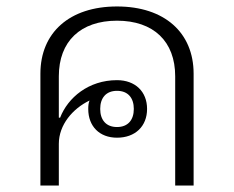

<svg xmlns="http://www.w3.org/2000/svg" viewBox="-20 -574 724 594"><path d="M105 0H162V-129C162 -188 205 -238 257 -263C254 -256 253 -247 253 -237C253 -183 288 -148 342 -148C398 -148 435 -183 435 -237C435 -291 398 -326 342 -326C254 -326 190 -272 166 -210H162V-338C162 -446 229 -510 342 -510C455 -510 522 -446 522 -338V0H579V-346C579 -473 489 -554 342 -554C195 -554 105 -473 105 -346ZM342 -181C308 -181 290 -203 290 -237C290 -271 308 -293 342 -293C376 -293 394 -271 394 -237C394 -203 376 -181 342 -181Z"/></svg>

Font: IBM Plex Thai Looped Light
Style: Regular
Weight: 300
Designer: Mike Abbink, Paul van der Laan, Pieter van Rosmalen, Ben Mitchell, Mark Frömberg
Foundry: Bold Monday
Version: Version 1.0